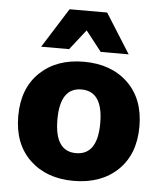

<svg xmlns="http://www.w3.org/2000/svg" viewBox="-53 -778 705 835"><g transform="rotate(5 299.5 -361.0)"><path d="M490 -559H368L299 -647L230 -559H108L217 -732H381ZM299 -510Q419 -510 491.5 -440.5Q564 -371 564 -250Q564 -129 491.5 -59.5Q419 10 299 10Q180 10 107.5 -59.5Q35 -129 35 -250Q35 -371 107.5 -440.5Q180 -510 299 -510ZM299 -389Q206 -389 206 -250Q206 -111 299 -111Q393 -111 393 -250Q393 -389 299 -389Z"/></g></svg>

Font: Elaine Sans
Style: Bold
Weight: 700
Designer: Wei Huang
Foundry: Wei Huang
Version: Version 2.001;December 24, 2019;FontCreator 12.0.0.2547 64-b